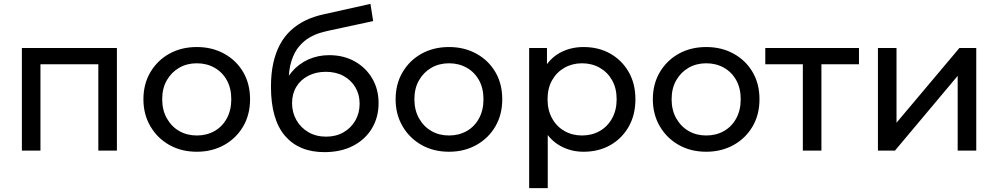

<svg xmlns="http://www.w3.org/2000/svg" viewBox="-20 -778 5157 992"><path d="M93 0V-530H584V0H488V-470L511 -446H166L189 -470V0Z M997 6Q917 6 855 -29Q793 -64 757 -125.5Q721 -187 721 -265Q721 -344 757 -405Q793 -466 855 -500.5Q917 -535 997 -535Q1076 -535 1138.5 -500.5Q1201 -466 1236.5 -405.5Q1272 -345 1272 -265Q1272 -186 1236.5 -125Q1201 -64 1138.5 -29Q1076 6 997 6ZM997 -78Q1048 -78 1088.5 -101Q1129 -124 1152 -166.5Q1175 -209 1175 -265Q1175 -322 1152 -363.5Q1129 -405 1088.5 -428Q1048 -451 997 -451Q946 -451 906 -428Q866 -405 842 -363.5Q818 -322 818 -265Q818 -209 842 -166.5Q866 -124 906 -101Q946 -78 997 -78Z M1656 8Q1590 8 1539.5 -13Q1489 -34 1453 -75.5Q1417 -117 1398.5 -180.5Q1380 -244 1380 -330Q1380 -398 1392 -452Q1404 -506 1426.5 -548Q1449 -590 1482.5 -621Q1516 -652 1558.5 -672.5Q1601 -693 1652 -704L1894 -758L1908 -669L1685 -621Q1665 -617 1637 -609Q1609 -601 1580 -584.5Q1551 -568 1526 -539Q1501 -510 1486 -463.5Q1471 -417 1471 -349Q1471 -330 1472 -320Q1473 -310 1474.5 -300Q1476 -290 1477 -270L1437 -311Q1453 -366 1488 -407Q1523 -448 1572.5 -470.5Q1622 -493 1681 -493Q1755 -493 1812.5 -461Q1870 -429 1903 -373Q1936 -317 1936 -245Q1936 -172 1901.5 -114.5Q1867 -57 1804 -24.5Q1741 8 1656 8ZM1665 -72Q1716 -72 1755 -94.5Q1794 -117 1816 -155.5Q1838 -194 1838 -242Q1838 -290 1816 -327Q1794 -364 1755 -385.5Q1716 -407 1663 -407Q1613 -407 1573 -386.5Q1533 -366 1511 -329.5Q1489 -293 1489 -245Q1489 -197 1511.5 -157.5Q1534 -118 1573.5 -95Q1613 -72 1665 -72Z M2300 6Q2220 6 2158 -29Q2096 -64 2060 -125.5Q2024 -187 2024 -265Q2024 -344 2060 -405Q2096 -466 2158 -500.5Q2220 -535 2300 -535Q2379 -535 2441.5 -500.5Q2504 -466 2539.5 -405.5Q2575 -345 2575 -265Q2575 -186 2539.5 -125Q2504 -64 2441.5 -29Q2379 6 2300 6ZM2300 -78Q2351 -78 2391.5 -101Q2432 -124 2455 -166.5Q2478 -209 2478 -265Q2478 -322 2455 -363.5Q2432 -405 2391.5 -428Q2351 -451 2300 -451Q2249 -451 2209 -428Q2169 -405 2145 -363.5Q2121 -322 2121 -265Q2121 -209 2145 -166.5Q2169 -124 2209 -101Q2249 -78 2300 -78Z M2995 6Q2929 6 2874.5 -24.5Q2820 -55 2787.5 -115Q2755 -175 2755 -265Q2755 -355 2786.5 -415Q2818 -475 2872.5 -505Q2927 -535 2995 -535Q3073 -535 3133 -501Q3193 -467 3228 -406.5Q3263 -346 3263 -265Q3263 -184 3228 -123Q3193 -62 3133 -28Q3073 6 2995 6ZM2714 194V-530H2806V-387L2800 -264L2810 -141V194ZM2987 -78Q3038 -78 3078.5 -101Q3119 -124 3142.5 -166.5Q3166 -209 3166 -265Q3166 -322 3142.5 -363.5Q3119 -405 3078.5 -428Q3038 -451 2987 -451Q2937 -451 2896.5 -428Q2856 -405 2832.5 -363.5Q2809 -322 2809 -265Q2809 -209 2832.5 -166.5Q2856 -124 2896.5 -101Q2937 -78 2987 -78Z M3629 6Q3549 6 3487 -29Q3425 -64 3389 -125.5Q3353 -187 3353 -265Q3353 -344 3389 -405Q3425 -466 3487 -500.5Q3549 -535 3629 -535Q3708 -535 3770.5 -500.5Q3833 -466 3868.5 -405.5Q3904 -345 3904 -265Q3904 -186 3868.5 -125Q3833 -64 3770.5 -29Q3708 6 3629 6ZM3629 -78Q3680 -78 3720.5 -101Q3761 -124 3784 -166.5Q3807 -209 3807 -265Q3807 -322 3784 -363.5Q3761 -405 3720.5 -428Q3680 -451 3629 -451Q3578 -451 3538 -428Q3498 -405 3474 -363.5Q3450 -322 3450 -265Q3450 -209 3474 -166.5Q3498 -124 3538 -101Q3578 -78 3629 -78Z M4128 0V-471L4152 -446H3934V-530H4418V-446H4201L4224 -471V0Z M4516 0V-530H4612V-144L4937 -530H5024V0H4928V-386L4604 0Z"/></svg>

Font: MOST Montserrat Medium
Style: Regular
Weight: 500
Designer: Julieta Ulanovsky
Foundry: Julieta Ulanovsky
Version: Version 8.000;March 11, 2024;FontCreator 15.0.0.2926 64-bit